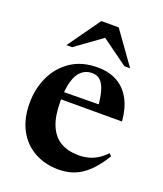

<svg xmlns="http://www.w3.org/2000/svg" viewBox="-135 -807 773 909"><g transform="rotate(20 251.0 -353.0)"><path d="M277.5 -506Q336 -506 377.8 -482.2Q419.5 -458.5 443.5 -413.5Q467.5 -368.5 472.5 -304.5H141.5V-341L406 -344L343 -320.5Q339.5 -375 329.8 -408.2Q320 -441.5 303.8 -456.8Q287.5 -472 262.5 -472Q232.5 -472 210.5 -454Q188.5 -436 177 -397Q165.5 -358 165.5 -294.5Q165.5 -221 185 -174.5Q204.5 -128 242 -106Q279.5 -84 333.5 -84Q359 -84 382.2 -90Q405.5 -96 427.2 -109.2Q449 -122.5 468.5 -143.5L480.5 -132Q448.5 -80 415.8 -48.2Q383 -16.5 346.8 -2.2Q310.5 12 267.5 12Q198.5 12 145 -17.8Q91.5 -47.5 61.5 -103.5Q31.5 -159.5 31.5 -238Q31.5 -310 60 -371Q88.5 -432 143.5 -469Q198.5 -506 277.5 -506ZM101.5 -554.5 218 -718H305.5L422.5 -554.5H393.5L239.5 -666H284.5L130.5 -554.5Z"/></g></svg>

Font: Newsreader 60pt SemiBold
Style: Regular
Weight: 600
Designer: Hugues Gentile
Foundry: Production Type
Version: Version 1.003